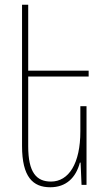

<svg xmlns="http://www.w3.org/2000/svg" viewBox="-20 -780 462 810"><path d="M345 -332H319V-226C319 -90 270 -14 195 -14C134 -14 99 -52 99 -163V-457H354V-482H99V-760H73V-164C73 -33 119 10 192 10C259 10 300 -30 317 -94H320L324 0H345Z"/></svg>

Font: Noto Sans Armenian Condensed Thin
Style: Regular
Weight: 100
Width: 3
Designer: Monotype Design Team
Foundry: Monotype Imaging Inc.
Version: Version 2.008